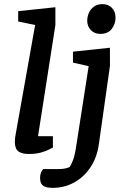

<svg xmlns="http://www.w3.org/2000/svg" viewBox="-20 -739 600 929"><path d="M121 6Q93 6 77.5 -1.5Q62 -9 57 -22Q52 -35 52 -49Q52 -63 53.5 -75.5Q55 -88 57 -96L150 -618L68 -635V-685L248 -704V-618L164 -80H236V-25Q233 -24 218 -16Q203 -8 178.5 -1Q154 6 121 6ZM235 170Q203 170 188.5 159.5Q174 149 174 123Q174 103 181 91Q188 79 189 79H265Q286 79 300.5 75Q315 71 318 68Q323 60 332 39Q341 18 348 -27L409 -419L333 -436V-489L512 -508V-420L458 -39Q449 23 418 70Q387 117 339.5 143.5Q292 170 235 170ZM465 -575Q437 -575 419.5 -593.5Q402 -612 402 -639Q402 -658 410 -676.5Q418 -695 434.5 -707Q451 -719 476 -719Q503 -719 521 -701.5Q539 -684 539 -653Q539 -624 521 -599.5Q503 -575 465 -575Z"/></svg>

Font: Faustina SemiBold
Style: Italic
Weight: 600
Italic angle: -8°
Designer: Alfonso Garcia
Foundry: http://www.omnibus-type.com
Version: Version 1.200